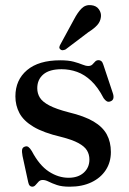

<svg xmlns="http://www.w3.org/2000/svg" viewBox="-20 -710 500 742"><path d="M245 -23Q282 -23 303.8 -42.8Q325.5 -62.5 325.5 -93.5Q325.5 -113 316.2 -128.5Q307 -144 283.2 -157Q259.5 -170 216 -181Q148 -197 109.5 -220Q71 -243 55.2 -272.8Q39.5 -302.5 39.5 -337.5Q39.5 -401 84.5 -439Q129.5 -477 213 -477Q244.5 -477 264.8 -471.5Q285 -466 298.2 -460.5Q311.5 -455 321 -455Q331 -455 336.8 -460.5Q342.5 -466 347.5 -471.8Q352.5 -477.5 361.5 -477.5Q367 -477.5 371.8 -473.5Q376.5 -469.5 379.5 -459.5L415.5 -351.5Q420 -339 418.2 -330.5Q416.5 -322 407.5 -318.5Q399 -315 392.8 -318.5Q386.5 -322 380.5 -330.5Q358.5 -373 332.5 -397.5Q306.5 -422 277.8 -432.2Q249 -442.5 218 -442.5Q171 -442.5 147.5 -422.5Q124 -402.5 124 -369Q124 -349 134 -332.8Q144 -316.5 170.5 -302.5Q197 -288.5 245.5 -276Q306 -261.5 341.5 -240.5Q377 -219.5 392.8 -190.2Q408.5 -161 408.5 -122.5Q408.5 -83 388.8 -52.8Q369 -22.5 333.2 -5.5Q297.5 11.5 249.5 11.5Q219 11.5 200 5Q181 -1.5 168.2 -8Q155.5 -14.5 145 -14.5Q135.5 -14.5 129.2 -8Q123 -1.5 117.5 5Q112 11.5 104.5 11.5Q99 11.5 95 7.5Q91 3.5 89 -6L67 -107.5Q64 -124 65.5 -132Q67 -140 75 -143Q83.5 -146.5 89.8 -142Q96 -137.5 103 -126Q132 -71 168.8 -47Q205.5 -23 245 -23ZM266 -635Q280 -662 295.2 -677.2Q310.5 -692.5 332.5 -690Q352.5 -688 362.2 -674Q372 -660 370 -644.5Q368 -626.5 355.8 -613Q343.5 -599.5 322 -586L233.5 -519Q228.5 -516.5 222.8 -516Q217 -515.5 213 -519.5Q208.5 -523.5 209.5 -528.5Q210.5 -533.5 213.5 -538.5Z"/></svg>

Font: Fraunces 28pt
Style: Regular
Weight: 400
Version: Version 1.000;[b76b70a41]